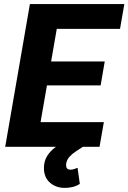

<svg xmlns="http://www.w3.org/2000/svg" viewBox="-20 -731 639 956"><path d="M497.1 -123 475.6 0H107.4L128.9 -123ZM284.2 -710.9 160.6 0H5.9L128.9 -710.9ZM501.5 -424.8 481 -305.7H160.2L181.2 -424.8ZM599.1 -710.9 577.6 -587.4H209L231 -710.9ZM309.1 -29.8 392.6 0Q376.5 10.7 358.2 22.5Q339.8 34.2 325.9 49.6Q312 64.9 309.1 86.4Q308.1 98.1 312.5 105.7Q316.9 113.3 329.6 113.8Q338.9 114.3 348.4 111.1Q357.9 107.9 366.2 104.5L377.4 184.6Q360.8 195.3 341.6 200Q322.3 204.6 302.7 204.6Q258.3 204.6 228.5 178.2Q198.7 151.9 198.7 105.5Q198.7 71.8 214.6 46.1Q230.5 20.5 255.6 2.2Q280.8 -16.1 309.1 -29.8Z"/></svg>

Font: Roboto ExtraBold
Style: Italic
Weight: 800
Designer: Christian Robertson
Foundry: Google
Version: Version 3.009; 2024